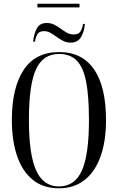

<svg xmlns="http://www.w3.org/2000/svg" viewBox="-20 -1006 637 1036"><path d="M182 -966V-986H409V-966ZM159 -781Q162 -821 178 -851.5Q194 -882 232 -882Q255 -882 273.5 -872.5Q292 -863 308 -851Q324 -839 341 -829.5Q358 -820 378 -820Q405 -820 415 -837.5Q425 -855 428 -877H438Q435 -837 417.5 -806.5Q400 -776 362 -776Q339 -776 320.5 -785.5Q302 -795 285.5 -807Q269 -819 252.5 -828.5Q236 -838 217 -838Q191 -838 181 -820Q171 -802 169 -781ZM298 10Q213 10 156.5 -36Q100 -82 72 -165Q44 -248 44 -359Q44 -532 107.5 -628.5Q171 -725 299 -725Q424 -725 488 -631Q552 -537 552 -358Q552 -244 522.5 -161.5Q493 -79 436 -34.5Q379 10 298 10ZM298 0Q383 0 421.5 -85Q460 -170 460 -358Q460 -485 445 -563.5Q430 -642 394.5 -678.5Q359 -715 299 -715Q212 -715 174 -631.5Q136 -548 136 -358Q136 -173 175 -86.5Q214 0 298 0Z"/></svg>

Font: Noto Serif Display ExtraCondensed
Style: Regular
Weight: 400
Width: 2
Designer: Monotype Design Team
Foundry: Monotype Imaging Inc.
Version: Version 2.009